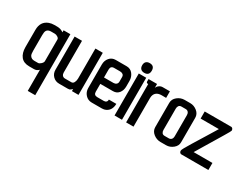

<svg xmlns="http://www.w3.org/2000/svg" viewBox="-88 -1142 2382 1879"><g transform="rotate(30 1103.0 -202.5)"><path d="M218.3 -475.1Q257.3 -475.1 289.1 -452.1V-475.1H365.7L366.2 213.9H281.7V-24.9Q258.8 -1 228 -1H174.3Q110.4 -1 79.1 -40Q47.9 -79.1 47.9 -145.5V-340.8Q47.9 -436.5 127.9 -465.8Q153.3 -475.1 184.1 -475.1ZM281.7 -121.6V-367.2Q281.7 -381.3 264.6 -392.1Q247.6 -403.3 231.9 -403.3H189.9Q139.6 -403.3 133.3 -359.4Q131.3 -345.7 131.3 -329.1V-151.9Q131.3 -114.3 139.6 -100.1Q155.3 -73.2 189.9 -73.2H231.9Q246.1 -73.2 263.7 -89.8Q281.7 -106.9 281.7 -121.6Z M731.4 -0.5H657.2V-23.9Q637.7 -4.4 628.4 -2.4Q619.1 -0.5 609.9 -0.5H512.2Q469.7 -0.5 441.4 -29.3Q413.1 -58.1 413.1 -101.1V-476.1H496.6V-117.2Q496.6 -98.6 507.1 -85.7Q517.6 -72.8 537.6 -72.8H608.9Q628.4 -72.8 638.2 -93.3Q647.9 -113.8 647.9 -136.7V-476.1H731.4Z M1096.2 -109.4Q1094.7 -35.6 1039.1 -8.8Q1020.5 0 996.6 0H880.9Q837.4 0 809.1 -31.2Q780.3 -62.5 780.3 -106.4V-373Q780.3 -416.5 806.6 -447.8Q833 -479 876 -479H1000Q1043.5 -479 1069.3 -445.8Q1095.2 -412.6 1095.2 -368.2V-304.7Q1095.2 -261.7 1071.3 -231Q1047.4 -200.7 1004.9 -200.7H862.3V-112.3Q862.3 -73.2 901.9 -73.2H976.1Q992.7 -73.2 1002.7 -82.8Q1012.7 -92.3 1012.2 -109.4ZM901.9 -403.3Q862.3 -403.3 862.3 -362.3V-272.9H969.2Q987.8 -272.9 1000.7 -283.4Q1013.7 -293.9 1013.7 -314V-364.3Q1013.7 -384.8 1000.7 -394Q987.8 -403.3 969.2 -403.3Z M1180.7 -618.7Q1234.4 -618.7 1234.4 -564Q1234.4 -508.8 1180.7 -508.8Q1154.3 -508.8 1140.1 -523.2Q1126 -537.6 1126 -564Q1126 -590.3 1140.1 -604.5Q1154.3 -618.7 1180.7 -618.7ZM1221.7 -2.4H1137.7V-477.1H1221.7Z M1488.8 -403.8 1439.5 -404.3Q1377.9 -404.3 1359.4 -359.9Q1353 -344.7 1353 -325.2V-0.5H1269.5L1269 -433.1Q1247.6 -433.1 1247.6 -449.2V-477.5H1343.8V-433.1Q1350.6 -452.6 1368.7 -465.3Q1386.7 -478 1407.2 -478H1488.8Z M1833 -102.5Q1833.5 -60.5 1798.3 -31.7Q1763.2 -2.4 1719.2 -2.4H1656.2Q1611.8 -2.4 1575.7 -31.2Q1539.6 -60.1 1539.6 -102.5V-377Q1539.6 -419.9 1575.7 -448.7Q1611.8 -477.5 1656.2 -477.5H1719.2Q1762.2 -477.5 1797.9 -448.7Q1833 -419.9 1833 -377ZM1749.5 -118.7V-360.8Q1749.5 -379.4 1739 -392.3Q1728.5 -405.3 1708.5 -405.3H1662.1Q1641.6 -405.3 1632.3 -392.3Q1623 -379.4 1623 -360.8V-118.7Q1623 -100.1 1632.3 -87.2Q1641.6 -74.2 1662.1 -74.2H1708.5Q1728.5 -74.2 1739 -87.2Q1749.5 -100.1 1749.5 -118.7Z M2186.5 -477.1Q2205.1 -469.7 2205.1 -446.8Q2205.1 -440.9 2164.8 -374Q2124.5 -307.1 2105.2 -274.9Q2085.9 -242.7 2041.5 -169.4Q1997.1 -96.2 1987.3 -79.1H2199.7V0.5H1889.2V0Q1870.6 -6.3 1870.6 -29.8Q1870.6 -43 1929.7 -138.7Q1988.8 -234.4 2007.8 -265.4Q2026.9 -296.4 2043 -322.8Q2059.1 -349.1 2071.3 -368.9Q2083.5 -388.7 2088.4 -397.5H1882.3V-477.5H2186.5Z"/></g></svg>

Font: Uroob
Style: Regular
Weight: 400
Designer: Hussain K H
Foundry: Swanthanthra Malayalam Computing(http://smc.org.in)
Version: Version 2.0.0+20200101